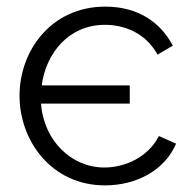

<svg xmlns="http://www.w3.org/2000/svg" viewBox="-20 -551 581 580"><path d="M297 9C392 9 477 -36 512 -117L460 -140C427 -76 358 -45 295 -45C196 -45 112 -126 104 -238H372V-293H106C119 -391 188 -476 297 -476C354 -476 419 -453 456 -386L502 -413C467 -480 401 -531 298 -531C135 -531 39 -398 39 -262C39 -124 137 9 297 9Z"/></svg>

Font: Raleway Reg
Style: Regular
Weight: 400
Designer: Matt McInerney, Pablo Impallari, Rodrigo Fuenzalida
Foundry: Matt McInerney, Pablo Impallari, Rodrigo Fuenzalida
Version: Version 3.00 July 28, 2015